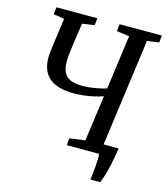

<svg xmlns="http://www.w3.org/2000/svg" viewBox="-129 -841 946 1093"><g transform="rotate(15 344.0 -294.5)"><path d="M507 154Q509.5 136.5 512 116.8Q514.5 97 516 76.5Q517.5 56 518.2 36.5Q519 17 517.5 0L464.5 -58.5H616.5Q609 -5.5 600.2 35Q591.5 75.5 582.5 104.8Q573.5 134 565.5 154ZM327 0 331 -41.5 422 -54 459 -323.5Q433.5 -315 404.2 -308.5Q375 -302 345.8 -298.5Q316.5 -295 291 -295Q239 -295 202 -305.8Q165 -316.5 141.8 -337.2Q118.5 -358 107.5 -387.5Q96.5 -417 96.5 -454Q96.5 -466.5 97.8 -480Q99 -493.5 100.5 -506L126 -691L62 -701L67 -743H308L303.5 -701L231.5 -690.5L213.5 -567Q209.5 -538 206.2 -510.8Q203 -483.5 203 -460.5Q203 -424.5 214 -399.5Q225 -374.5 251.5 -361.8Q278 -349 325 -349Q347.5 -349 373.5 -352.2Q399.5 -355.5 424 -360.8Q448.5 -366 465.5 -371.5L509 -691L434.5 -701L439 -743H688.5L683.5 -701L614 -691L527.5 -54L599.5 -41L596 0Z"/></g></svg>

Font: Merriweather 28pt
Style: Italic
Weight: 400
Italic angle: -7.8°
Version: Version 2.101